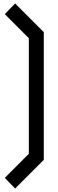

<svg xmlns="http://www.w3.org/2000/svg" viewBox="-20 -865 332 1105"><path d="M232 55V-680L67 -845L7.5 -783.5L146 -645V20L7.5 158.5L67 220Z"/></svg>

Font: MCL Standard
Style: Regular
Weight: 400
Designer: Květoslav Bartoš
Foundry: Florian Karsten
Version: Version 1.001;Glyphs 3.2.3 (3260)